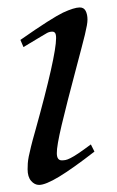

<svg xmlns="http://www.w3.org/2000/svg" viewBox="-20 -492 318 523"><path d="M43.9 -363.8 35.6 -383.3Q79.6 -414.1 108.4 -432.4Q137.2 -450.7 151.4 -457.5Q182.1 -471.7 197.3 -471.7Q208.5 -471.7 213.4 -462.2Q218.3 -452.6 218.3 -438.5Q218.3 -432.1 216.6 -422.4Q214.8 -412.6 211.2 -397.2Q207.5 -381.8 201.7 -360.1Q195.8 -338.4 188 -308.1Q161.6 -209 147.9 -151.1Q134.3 -93.3 134.8 -74.7Q134.8 -55.2 148.4 -55.2Q153.8 -55.2 158.7 -56.2Q163.6 -57.1 171.9 -61.3Q180.2 -65.4 193.4 -74.2Q206.5 -83 227.5 -98.6L237.3 -79.1Q178.2 -33.2 141.1 -10.7Q104 11.7 86.4 11.7Q74.2 11.7 64.7 0.7Q55.2 -10.3 55.2 -30.8Q55.2 -39.6 55.7 -47.1Q56.2 -54.7 58.3 -65.7Q60.5 -76.7 64.5 -92.8Q68.4 -108.9 75.7 -134.3Q132.8 -339.4 132.8 -388.2Q132.8 -398.4 130.1 -402.1Q127.4 -405.8 122.6 -405.8Q115.2 -405.8 108.4 -402.3Q106.4 -401.4 90.6 -391.8Q74.7 -382.3 43.9 -363.8Z"/></svg>

Font: XB Kayhan
Style: Italic
Weight: 400
Italic angle: -12°
Designer: Behnam
Foundry: Irmug
Version: Version 7.300 2009